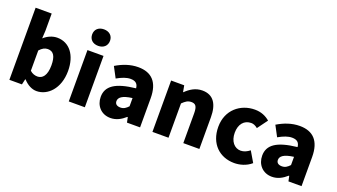

<svg xmlns="http://www.w3.org/2000/svg" viewBox="-68 -1408 3511 1999"><g transform="rotate(20 1687.0 -408.5)"><path d="M376 14C498 14 615 -98 615 -295C615 -469 528 -583 392 -583C340 -583 287 -560 245 -522L250 -607V-799H72V0H211L225 -61H230C274 -12 326 14 376 14ZM334 -132C307 -132 277 -140 250 -165V-390C280 -423 307 -438 340 -438C403 -438 432 -391 432 -291C432 -177 388 -132 334 -132Z M730 0H908V-569H730ZM819 -648C878 -648 918 -684 918 -740C918 -795 878 -831 819 -831C759 -831 720 -795 720 -740C720 -684 759 -648 819 -648Z M1195 14C1258 14 1311 -15 1358 -57H1363L1375 0H1520V-323C1520 -501 1437 -583 1290 -583C1201 -583 1120 -553 1045 -508L1107 -391C1164 -423 1211 -441 1256 -441C1314 -441 1338 -414 1342 -368C1120 -344 1026 -279 1026 -159C1026 -64 1090 14 1195 14ZM1256 -124C1219 -124 1195 -140 1195 -173C1195 -213 1231 -246 1342 -260V-169C1316 -141 1292 -124 1256 -124Z M1657 0H1835V-380C1869 -413 1893 -431 1933 -431C1978 -431 1999 -409 1999 -330V0H2177V-352C2177 -494 2124 -583 2000 -583C1923 -583 1865 -544 1818 -498H1815L1802 -569H1657Z M2566 14C2626 14 2698 -4 2754 -53L2685 -170C2656 -147 2622 -130 2586 -130C2517 -130 2465 -190 2465 -285C2465 -379 2514 -439 2593 -439C2617 -439 2639 -430 2665 -409L2748 -522C2705 -559 2651 -583 2582 -583C2423 -583 2283 -473 2283 -285C2283 -96 2406 14 2566 14Z M2984 14C3047 14 3100 -15 3147 -57H3152L3164 0H3309V-323C3309 -501 3226 -583 3079 -583C2990 -583 2909 -553 2834 -508L2896 -391C2953 -423 3000 -441 3045 -441C3103 -441 3127 -414 3131 -368C2909 -344 2815 -279 2815 -159C2815 -64 2879 14 2984 14ZM3045 -124C3008 -124 2984 -140 2984 -173C2984 -213 3020 -246 3131 -260V-169C3105 -141 3081 -124 3045 -124Z"/></g></svg>

Font: Noto Sans HK Black
Style: Regular
Weight: 900
Designer: Ryoko NISHIZUKA 西塚涼子 (kana, bopomofo & ideographs); Paul D. Hunt (Latin, Greek & Cyrillic); Sandoll Communications 산돌커뮤니
Foundry: Adobe
Version: Version 2.004;hotconv 1.0.118;makeotfexe 2.5.65603